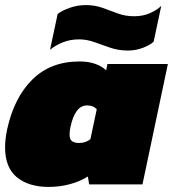

<svg xmlns="http://www.w3.org/2000/svg" viewBox="-24 -726 681 756"><path d="M479 -527Q443 -527 410.5 -538Q378 -549 348 -560Q318 -571 287 -571Q253 -571 224 -559.5Q195 -548 173 -530L203 -671Q221 -685 251.5 -695.5Q282 -706 313 -706Q350 -706 380 -695Q410 -684 440 -673Q470 -662 504 -662Q539 -662 567 -674.5Q595 -687 611 -703L581 -562Q568 -549 539.5 -538Q511 -527 479 -527ZM168 10Q89 10 42.5 -28Q-4 -66 -4 -146Q-4 -162 -2 -179.5Q0 -197 4 -216Q31 -341 103 -412.5Q175 -484 289 -484Q326 -484 352.5 -474Q379 -464 394 -449L399 -474H637L537 0H327L322 -31Q292 -12 252 -1Q212 10 168 10ZM287 -163Q301 -163 312 -167Q323 -171 332 -178L357 -296Q343 -311 319 -311Q271 -311 253 -224Q250 -208 250 -197Q250 -176 260.5 -169.5Q271 -163 287 -163Z"/></svg>

Font: Kanit Black
Style: Italic
Weight: 900
Italic angle: -12°
Designer: Katatrad Team
Foundry: CadsonDemak
Version: Version 2.000; ttfautohint (v1.8.3)